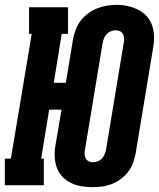

<svg xmlns="http://www.w3.org/2000/svg" viewBox="-35 -765 656 793"><path d="M346 8Q323 8 300 4Q277 0 257 -10Q237 -20 222 -36Q207 -52 199.5 -73Q192 -94 191 -117.5Q190 -141 194 -164L219 -312H168L135 -110H146V0H-15V-110H10L96 -625H85V-735H246V-625H220L187 -423H237L267 -605Q271 -625 278.5 -644.5Q286 -664 299 -680.5Q312 -697 329.5 -710Q347 -723 366.5 -730.5Q386 -738 406 -741.5Q426 -745 447 -745Q470 -745 492.5 -740Q515 -735 535 -725Q555 -715 570 -699Q585 -683 592.5 -662Q600 -641 601 -617.5Q602 -594 598 -571L525 -130Q521 -110 514 -91Q507 -72 494 -55Q481 -38 463 -25Q445 -12 425.5 -4.5Q406 3 386 5.5Q366 8 346 8ZM348 -95Q358 -95 368 -98.5Q378 -102 385.5 -110Q393 -118 397 -127.5Q401 -137 403 -147L476 -588Q478 -597 477.5 -606.5Q477 -616 473 -624Q469 -632 461 -636Q453 -640 443 -640Q433 -640 423 -636Q413 -632 406 -624.5Q399 -617 395 -607.5Q391 -598 389 -588L316 -147Q314 -138 314.5 -128.5Q315 -119 319 -111Q323 -103 331 -99Q339 -95 348 -95Z"/></svg>

Font: Iosevka Curly Slab XBdExObl
Style: Regular
Weight: 800
Width: 7
Italic angle: -9°
Monospace: yes
Designer: Belleve Invis
Foundry: Belleve Invis
Version: Version 11.1.0; ttfautohint (v1.8.3)